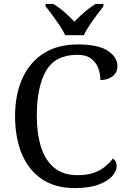

<svg xmlns="http://www.w3.org/2000/svg" viewBox="-20 -951 654 981"><path d="M361 10Q262 10 194 -36Q126 -82 91.5 -164.5Q57 -247 57 -358Q57 -466 93.5 -548.5Q130 -631 201.5 -677.5Q273 -724 378 -724Q480 -724 530 -692Q580 -660 580 -612Q580 -580 555 -561Q530 -542 493 -542Q493 -573 482 -602.5Q471 -632 445.5 -651.5Q420 -671 376 -671Q263 -671 215.5 -589.5Q168 -508 168 -358Q168 -269 189.5 -200.5Q211 -132 257 -94Q303 -56 376 -56Q425 -56 459 -68Q493 -80 516.5 -99.5Q540 -119 557 -141Q565 -136 570.5 -126.5Q576 -117 576 -102Q576 -77 553 -51Q530 -25 482.5 -7.5Q435 10 361 10ZM313 -771Q303 -794 285 -820.5Q267 -847 248 -873Q229 -899 213 -918V-931H252Q281 -914 309.5 -889Q338 -864 360 -840Q375 -856 393 -872.5Q411 -889 430.5 -904.5Q450 -920 469 -931H508V-918Q493 -899 473.5 -873Q454 -847 436.5 -820.5Q419 -794 408 -771Z"/></svg>

Font: Noto Serif Khojki
Style: Regular
Weight: 400
Designer: Juan Bruce
Version: Version 2.002